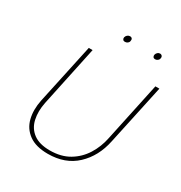

<svg xmlns="http://www.w3.org/2000/svg" viewBox="-156 -752 823 874"><g transform="rotate(30 255.5 -315.5)"><path d="M276 -641Q269 -641 263 -636Q257 -631 255 -623Q254 -616 257.5 -611.5Q261 -607 268 -607Q276 -607 282 -611.5Q288 -616 289 -623Q291 -631 287.5 -636Q284 -641 276 -641ZM434 -641Q427 -641 421.5 -636Q416 -631 414 -623Q413 -616 416.5 -611.5Q420 -607 427 -607Q434 -607 440 -611.5Q446 -616 447 -623Q449 -631 445 -636Q441 -641 434 -641ZM443 -185 511 -501H490L424 -191Q414 -141 388 -99.5Q362 -58 320 -33Q278 -8 219 -8Q164 -8 132.5 -31.5Q101 -55 92 -95.5Q83 -136 93 -185L160 -501H140L72 -185Q61 -131 72 -87Q83 -43 119.5 -16.5Q156 10 219 10Q310 10 367.5 -44Q425 -98 443 -185Z"/></g></svg>

Font: Advent Pro Thin
Style: Italic
Weight: 250
Italic angle: -12°
Version: Version 3.000